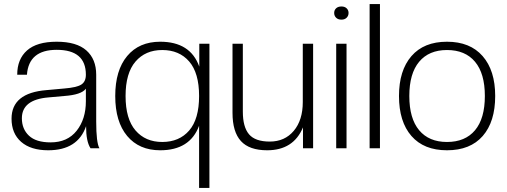

<svg xmlns="http://www.w3.org/2000/svg" viewBox="-20 -732 2502 948"><path d="M218 10Q132 10 84.5 -31.5Q37 -73 37 -146Q37 -273 209 -287L297 -295Q359 -300 381.5 -314.5Q404 -329 404 -363Q404 -486 260 -486Q122 -486 113 -363H65Q65 -440 113.5 -483Q162 -526 260 -526Q358 -526 406.5 -483Q455 -440 455 -363V-132Q455 -27 471 0H427Q405 -33 405 -109Q364 10 218 10ZM230 -29Q313 -29 358.5 -86.5Q404 -144 404 -232V-294Q382 -264 297 -258L219 -251Q88 -240 88 -148Q88 -95 123 -62Q158 -29 230 -29Z M771 10Q667 10 608 -60.5Q549 -131 549 -258Q549 -385 608 -455.5Q667 -526 771 -526Q920 -526 964 -403V-516H1014V196H963V-111Q918 10 771 10ZM781 -31Q865 -31 914 -87.5Q963 -144 963 -258Q963 -372 914 -428.5Q865 -485 781 -485Q698 -485 649 -428Q600 -371 600 -258Q600 -145 649 -88Q698 -31 781 -31Z M1299 10Q1211 10 1169.5 -35.5Q1128 -81 1128 -175V-516H1179V-181Q1179 -105 1209.5 -69Q1240 -33 1312 -33Q1386 -33 1430.5 -86Q1475 -139 1475 -228V-516H1526V0H1476V-103Q1429 10 1299 10Z M1691 0H1640V-516H1691ZM1666 -635Q1649 -635 1639.5 -644.5Q1630 -654 1630 -668Q1630 -682 1639.5 -691Q1649 -700 1666 -700Q1682 -700 1691.5 -691Q1701 -682 1701 -668Q1701 -654 1691.5 -644.5Q1682 -635 1666 -635Z M1856 0H1805V-712H1856Z M2187 10Q2073 10 2011.5 -60.5Q1950 -131 1950 -258Q1950 -384 2011.5 -455Q2073 -526 2187 -526Q2301 -526 2363 -455Q2425 -384 2425 -258Q2425 -131 2363.5 -60.5Q2302 10 2187 10ZM2187 -31Q2277 -31 2325.5 -89Q2374 -147 2374 -258Q2374 -369 2325.5 -427Q2277 -485 2187 -485Q2098 -485 2049.5 -427Q2001 -369 2001 -258Q2001 -147 2049.5 -89Q2098 -31 2187 -31Z"/></svg>

Font: Creato Display Light
Style: Regular
Weight: 300
Version: Version 1.000